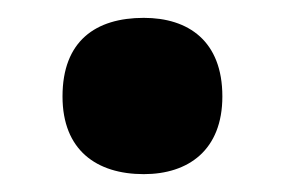

<svg xmlns="http://www.w3.org/2000/svg" viewBox="-20 -460 319 215"><path d="M50 -352C50 -292 88 -265 141 -265C191 -265 229 -292 229 -352C229 -414 191 -440 141 -440C87 -440 50 -414 50 -352Z"/></svg>

Font: Noto Sans Sinhala UI SemiCondensed ExtraBold
Style: Regular
Weight: 800
Width: 4
Designer: Jelle Bosma - Monotype Design Team
Foundry: Monotype Imaging Inc.
Version: Version 2.006